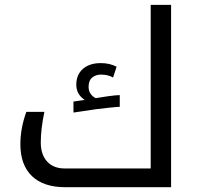

<svg xmlns="http://www.w3.org/2000/svg" viewBox="-20 -780 833 800"><path d="M286.1 -356.9 333 -363.8Q297.9 -386.7 297.9 -426.8Q297.9 -469.2 325.7 -493.2Q353.5 -517.1 399.9 -517.1Q437 -517.1 465.8 -502L451.2 -457Q430.2 -469.2 400.9 -469.2Q378.9 -469.2 364 -456.8Q349.1 -444.3 349.1 -418Q349.1 -400.9 357.7 -388.9Q366.2 -377 378.9 -371.1Q390.6 -373.5 427.7 -378.7Q464.8 -383.8 479 -383.8V-335Q470.7 -335 435.1 -331.3Q399.4 -327.6 382.3 -325.2Q295.9 -313 286.1 -311ZM252 0Q161.1 0 113 -46.4Q64.9 -92.8 64.9 -179.2Q64.9 -245.6 89.8 -314H165Q149.9 -242.7 149.9 -186Q149.9 -135.7 176.5 -106.9Q203.1 -78.1 249 -78.1H607.9V-759.8H692.9V0Z"/></svg>

Font: Noto Kufi Arabic
Style: Regular
Weight: 400
Designer: Monotype Design team
Foundry: Monotype Imaging Inc.
Version: Version 1.02